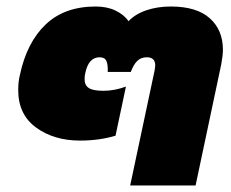

<svg xmlns="http://www.w3.org/2000/svg" viewBox="-20 -570 711 590"><path d="M455 -353Q457 -365 457 -369Q457 -394 431 -394Q413 -394 401.5 -382.5Q390 -371 382 -349H311Q312 -371 307 -382.5Q302 -394 286 -394Q252 -394 242 -345Q240 -338 240 -326Q240 -308 253 -299.5Q266 -291 298 -291Q332 -291 367 -304L335 -153Q285 -138 226 -138Q146 -138 91 -178Q36 -218 36 -293Q36 -319 41 -339Q62 -439 120 -494.5Q178 -550 274 -550Q309 -550 335 -537.5Q361 -525 375 -505Q396 -527 430 -538.5Q464 -550 505 -550Q584 -550 624.5 -514Q665 -478 665 -417Q665 -400 660 -373L581 0H380Z"/></svg>

Font: Prompt ExtraBold
Style: Italic
Weight: 800
Italic angle: -12°
Designer: Katatrad Team
Foundry: CadsonDemak
Version: Version 1.001